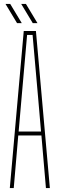

<svg xmlns="http://www.w3.org/2000/svg" viewBox="-20 -958 304 978"><path d="M30 0 101 -800H163L234 0H214L191 -268H73L50 0ZM75 -288H189L174 -462L146 -780H118L90 -461ZM147 -840 88 -938H112L171 -840ZM67 -840 8 -938H32L91 -840Z"/></svg>

Font: Big Shoulders Thin
Style: Regular
Weight: 100
Designer: Patric King
Foundry: XO Type Co
Version: Version 2.002